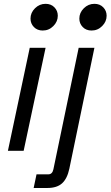

<svg xmlns="http://www.w3.org/2000/svg" viewBox="-20 -772 566 983"><path d="M213.4 -527.3 101.1 0H20.5L132.3 -527.3ZM198.7 -615.7Q170.9 -615.7 153.6 -633.5Q136.2 -651.4 136.2 -676.8Q136.2 -707 159.2 -729.7Q182.1 -752.4 213.4 -752.4Q241.2 -752.4 258.5 -734.6Q275.9 -716.8 275.9 -691.4Q275.9 -661.6 253.2 -638.7Q230.5 -615.7 198.7 -615.7ZM152.3 190.4 167 120.6H227.1Q248 120.6 253.4 94.7L382.8 -527.3H463.4L335 91.8Q324.2 142.6 297.9 166.5Q271.5 190.4 223.1 190.4ZM448.7 -615.7Q420.9 -615.7 403.6 -633.5Q386.2 -651.4 386.2 -676.8Q386.2 -707 409.2 -729.7Q432.1 -752.4 463.4 -752.4Q491.2 -752.4 508.5 -734.6Q525.9 -716.8 525.9 -691.4Q525.9 -661.6 503.2 -638.7Q480.5 -615.7 448.7 -615.7Z"/></svg>

Font: Schibsted Grotesk
Style: Italic
Weight: 400
Italic angle: -12°
Designer: Bakken & Baeck AS, Henrik Kongsvoll
Foundry: Schibsted ASA
Version: Version 1.100; ttfautohint (v1.8.4.7-5d5b);gftools[0.9.25]